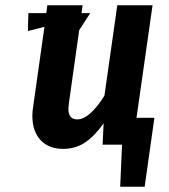

<svg xmlns="http://www.w3.org/2000/svg" viewBox="-20 -550 643 730"><path d="M567 -102 530 160H437L444 0H370L374 -81Q341 -34 304.5 -9Q268 16 220 16Q165 16 134 -17.5Q103 -51 103 -110Q103 -126 106 -144L149 -448L86 -432L88 -500H156L160 -530H294L290 -500H323L281 -435L242 -158Q240 -142 240 -137Q240 -96 274 -96Q320 -96 377 -186L426 -530H560L499 -102Z"/></svg>

Font: Fira Sans Condensed SemiBold
Style: Italic
Weight: 600
Width: 3
Italic angle: -8°
Designer: bBox Type GmbH & Carrois Corporate GbR & Edenspiekermann AG
Foundry: bBox Type GmbH & Carrois Corporate GbR & Edenspiekermann AG
Version: Version 4.301